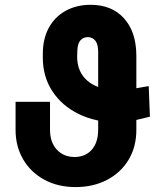

<svg xmlns="http://www.w3.org/2000/svg" viewBox="-20 -757 677 787"><path d="M589.5 -404.1 594.5 -278.7Q557.6 -269.3 534.3 -264.3Q511 -259.2 494.5 -257.5Q477.9 -255.8 461.1 -255.3Q371.8 -255.8 302.8 -289.6Q233.8 -323.3 194.6 -383.1Q155.5 -442.9 155.5 -521.1V-536.5Q155.5 -598 180.1 -643.1Q204.7 -688.2 249.1 -712.7Q293.5 -737.3 352.1 -737.3Q438.2 -737.3 488.4 -681.8Q538.7 -626.4 538.9 -527.9V-225.2Q538.9 -153.9 506.4 -101Q473.9 -48.1 417.8 -19.2Q361.7 9.8 290 9.8Q217 9.8 161.5 -20.5Q106 -50.7 74.9 -103.8Q43.8 -156.9 43.8 -225.2V-339.6H185V-225.2Q185 -174.2 212.7 -143.9Q240.5 -113.6 285.9 -113.5Q329.8 -113.6 356 -143.1Q382.2 -172.7 382.4 -225.2V-544.9Q382.2 -575.5 371 -589.9Q359.9 -604.4 339.6 -604.9Q320.4 -604.4 308.8 -590.6Q297.3 -576.8 296.9 -545.9L296.3 -527.9Q295.4 -485.4 314.6 -453.9Q333.9 -422.4 371.3 -405.2Q408.7 -388.1 461.1 -387.9Q477.4 -388.1 494.3 -389.5Q511.1 -390.9 533.7 -394.5Q556.2 -398 589.5 -404.1Z"/></svg>

Font: Inter Tight
Style: Regular
Weight: 400
Designer: Rasmus Andersson
Foundry: rsms
Version: Version 3.002